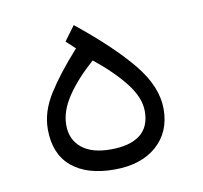

<svg xmlns="http://www.w3.org/2000/svg" viewBox="-56 -474 561 531"><g transform="rotate(-10 225.0 -208.5)"><path d="M183.1 -415Q282.7 -335 335.2 -270.5Q387.7 -206.1 387.7 -143.6Q387.7 -79.1 344 -40.5Q300.3 -2 225.1 -2Q147.9 -2 105.2 -38.1Q62.5 -74.2 62.5 -143.6Q62.5 -192.9 93.5 -241.9Q124.5 -291 178.2 -350.6L152.8 -374ZM217.8 -309.6Q170.4 -268.1 142.6 -226.8Q114.7 -185.5 114.7 -146Q114.7 -105.5 143.1 -82Q171.4 -58.6 224.6 -58.6Q278.3 -58.6 306.9 -80.3Q335.4 -102.1 335.4 -146.5Q335.4 -184.6 303.2 -225.8Q271 -267.1 217.8 -309.6Z"/></g></svg>

Font: Vazir Thin FD-WOL
Style: Thin-FD-WOL
Weight: 100
Designer: Saber Rastikerdar
Foundry: Saber Rastikerdar
Version: Version 30.1.0